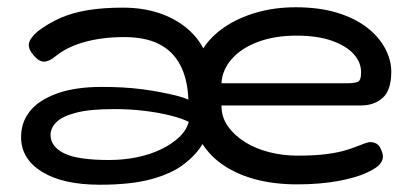

<svg xmlns="http://www.w3.org/2000/svg" viewBox="-20 -494 1128 528"><path d="M318 -473Q371 -473 414.5 -459Q458 -445 490 -419.5Q522 -394 539 -361Q560 -394 597.5 -419.5Q635 -445 685 -459.5Q735 -474 793 -474Q858 -474 907 -459Q956 -444 989 -418.5Q1022 -393 1039 -361Q1056 -329 1056 -297Q1056 -246 1032.5 -225Q1009 -204 973 -204H589Q589 -172 606.5 -147Q624 -122 653.5 -103.5Q683 -85 720.5 -75.5Q758 -66 798 -66Q847 -66 880 -70.5Q913 -75 934.5 -82Q956 -89 969.5 -94.5Q983 -100 994 -103Q1003 -104 1012 -100.5Q1021 -97 1026 -87Q1033 -73 1033 -63.5Q1033 -54 1027 -46Q1019 -33 988.5 -19Q958 -5 908.5 4Q859 13 797 13Q736 13 685.5 0Q635 -13 597 -38Q559 -63 537 -98Q520 -69 486.5 -43Q453 -17 397 -1.5Q341 14 255 14Q153 14 95.5 -21.5Q38 -57 38 -117Q38 -158 62.5 -188.5Q87 -219 137 -237Q187 -255 260 -255Q289 -255 317 -253.5Q345 -252 371.5 -248.5Q398 -245 421.5 -240.5Q445 -236 465 -231Q485 -226 498 -220Q496 -276 476 -314.5Q456 -353 418 -372.5Q380 -392 322 -392Q290 -392 263 -388.5Q236 -385 212.5 -378.5Q189 -372 169.5 -362.5Q150 -353 135 -341Q116 -325 102 -324.5Q88 -324 74 -340Q57 -359 59.5 -374Q62 -389 84 -408Q113 -430 146 -444.5Q179 -459 221 -466Q263 -473 318 -473ZM589 -265H933Q953 -265 963 -268.5Q973 -272 973 -295Q973 -323 952.5 -345.5Q932 -368 892.5 -382Q853 -396 795 -396Q736 -396 690 -379Q644 -362 617.5 -332Q591 -302 589 -265ZM280 -54Q320 -54 356.5 -61.5Q393 -69 423 -83.5Q453 -98 473 -117Q493 -136 499 -159Q481 -168 450 -176Q419 -184 379 -189Q339 -194 294 -194Q227 -194 189 -184Q151 -174 135 -158Q119 -142 119 -123Q119 -91 156 -72.5Q193 -54 280 -54Z"/></svg>

Font: Fredoka SemiExpanded
Style: Regular
Weight: 400
Width: 6
Designer: Ben Nathan
Foundry: Milena B. Brandão, Ben Nathan
Version: Version 2.001